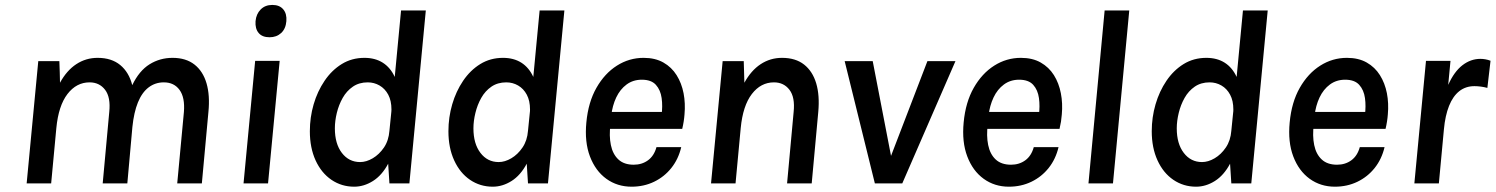

<svg xmlns="http://www.w3.org/2000/svg" viewBox="-20 -726 5920 760"><path d="M85.5 0 131.5 -484H215Q216 -462.5 216.5 -441.2Q217 -420 217.5 -398.5Q244 -447 282 -472Q320 -497 366.5 -497Q421.5 -497 456 -468.5Q490.5 -440 503.5 -389Q531 -446 572 -471.5Q613 -497 663 -497Q716 -497 749.8 -470.5Q783.5 -444 797.5 -396.2Q811.5 -348.5 805 -283L779 0H681.5L708 -283Q712.5 -340 690.8 -370Q669 -400 628.5 -400Q594.5 -400 568.2 -380Q542 -360 526 -320.8Q510 -281.5 504 -223L484 0H386.5L412.5 -283Q418.5 -341 396 -370.5Q373.5 -400 334.5 -400Q282.5 -400 247 -353.8Q211.5 -307.5 203 -219L182.5 0Z M1047 -578.5Q1018 -578.5 1003.8 -595.5Q989.5 -612.5 991.5 -642Q994 -670.5 1011.8 -688.5Q1029.5 -706.5 1058 -706.5Q1086.5 -706.5 1101.2 -689Q1116 -671.5 1113.5 -642Q1111 -612 1092.8 -595.2Q1074.5 -578.5 1047 -578.5ZM944 0 990 -485H1087L1041 0Z M1382 13Q1332 13 1292 -14.2Q1252 -41.5 1229.2 -91.2Q1206.5 -141 1206.5 -206.5Q1206.5 -261.5 1221.5 -313Q1236.5 -364.5 1264.8 -406.2Q1293 -448 1332.8 -472.5Q1372.5 -497 1422.5 -497Q1465 -497 1495.2 -477.8Q1525.5 -458.5 1542.5 -421.5L1567.5 -684.5H1665.5L1600.5 0H1521.5L1516.5 -78Q1492 -32 1456.2 -9.5Q1420.5 13 1382 13ZM1405.5 -84.5Q1430 -84.5 1455.5 -99.5Q1481 -114.5 1499.8 -142Q1518.5 -169.5 1521.5 -208.5L1528.5 -278Q1529 -282.5 1529.2 -285.5Q1529.5 -288.5 1529.5 -292.5Q1529.5 -327.5 1516.8 -351.2Q1504 -375 1482.5 -387.5Q1461 -400 1435.5 -400Q1401.5 -400 1376.8 -383Q1352 -366 1336.5 -338.5Q1321 -311 1313.2 -279Q1305.5 -247 1305.5 -218Q1305.5 -157 1333.2 -120.8Q1361 -84.5 1405.5 -84.5Z M1930.5 13Q1880.5 13 1840.5 -14.2Q1800.5 -41.5 1777.8 -91.2Q1755 -141 1755 -206.5Q1755 -261.5 1770 -313Q1785 -364.5 1813.2 -406.2Q1841.5 -448 1881.2 -472.5Q1921 -497 1971 -497Q2013.5 -497 2043.8 -477.8Q2074 -458.5 2091 -421.5L2116 -684.5H2214L2149 0H2070L2065 -78Q2040.5 -32 2004.8 -9.5Q1969 13 1930.5 13ZM1954 -84.5Q1978.5 -84.5 2004 -99.5Q2029.5 -114.5 2048.2 -142Q2067 -169.5 2070 -208.5L2077 -278Q2077.5 -282.5 2077.8 -285.5Q2078 -288.5 2078 -292.5Q2078 -327.5 2065.2 -351.2Q2052.5 -375 2031 -387.5Q2009.5 -400 1984 -400Q1950 -400 1925.2 -383Q1900.5 -366 1885 -338.5Q1869.5 -311 1861.8 -279Q1854 -247 1854 -218Q1854 -157 1881.8 -120.8Q1909.5 -84.5 1954 -84.5Z M2480 13Q2423.5 13 2380.2 -18.2Q2337 -49.5 2315.2 -106.8Q2293.5 -164 2301 -241.5Q2308.5 -321.5 2341 -378.5Q2373.5 -435.5 2422 -466.2Q2470.5 -497 2527.5 -497Q2573.5 -497 2606 -478.5Q2638.5 -460 2658.2 -428.5Q2678 -397 2685.8 -357Q2693.5 -317 2689.5 -273Q2688.5 -259 2686.2 -244.8Q2684 -230.5 2680.5 -216H2372L2396.5 -234Q2390.5 -188.5 2398 -152Q2405.5 -115.5 2427.8 -94.8Q2450 -74 2488.5 -74Q2521 -74 2545 -91.5Q2569 -109 2578.5 -143.5H2676.5Q2665.5 -96.5 2637.5 -61.2Q2609.5 -26 2569 -6.5Q2528.5 13 2480 13ZM2399.5 -268 2380 -283H2623L2598.5 -269.5Q2603.5 -305.5 2599 -337.8Q2594.5 -370 2576.2 -390.2Q2558 -410.5 2520.5 -410.5Q2486 -410.5 2460.2 -391.5Q2434.5 -372.5 2419.2 -340.2Q2404 -308 2399.5 -268Z M2794.5 0 2840.5 -484H2924L2926.5 -398.5Q2953 -447 2991 -472Q3029 -497 3075.5 -497Q3129 -497 3162.8 -470.5Q3196.5 -444 3210.8 -396.2Q3225 -348.5 3219 -283L3193 0H3095.5L3121.5 -283Q3127.5 -341 3105 -370.5Q3082.5 -400 3043.5 -400Q2991.5 -400 2956 -353.8Q2920.5 -307.5 2912 -219L2891.5 0Z M3323.5 -484H3434.5L3507 -109L3651 -484H3762L3551.5 0H3443Z M3973.5 13Q3917 13 3873.8 -18.2Q3830.5 -49.5 3808.8 -106.8Q3787 -164 3794.5 -241.5Q3802 -321.5 3834.5 -378.5Q3867 -435.5 3915.5 -466.2Q3964 -497 4021 -497Q4067 -497 4099.5 -478.5Q4132 -460 4151.8 -428.5Q4171.5 -397 4179.2 -357Q4187 -317 4183 -273Q4182 -259 4179.8 -244.8Q4177.5 -230.5 4174 -216H3865.5L3890 -234Q3884 -188.5 3891.5 -152Q3899 -115.5 3921.2 -94.8Q3943.5 -74 3982 -74Q4014.5 -74 4038.5 -91.5Q4062.5 -109 4072 -143.5H4170Q4159 -96.5 4131 -61.2Q4103 -26 4062.5 -6.5Q4022 13 3973.5 13ZM3893 -268 3873.5 -283H4116.5L4092 -269.5Q4097 -305.5 4092.5 -337.8Q4088 -370 4069.8 -390.2Q4051.5 -410.5 4014 -410.5Q3979.5 -410.5 3953.8 -391.5Q3928 -372.5 3912.8 -340.2Q3897.5 -308 3893 -268Z M4288.5 0 4352.5 -684.5H4450L4385.5 0Z M4714.5 13Q4664.5 13 4624.5 -14.2Q4584.5 -41.5 4561.8 -91.2Q4539 -141 4539 -206.5Q4539 -261.5 4554 -313Q4569 -364.5 4597.2 -406.2Q4625.5 -448 4665.2 -472.5Q4705 -497 4755 -497Q4797.5 -497 4827.8 -477.8Q4858 -458.5 4875 -421.5L4900 -684.5H4998L4933 0H4854L4849 -78Q4824.5 -32 4788.8 -9.5Q4753 13 4714.5 13ZM4738 -84.5Q4762.5 -84.5 4788 -99.5Q4813.5 -114.5 4832.2 -142Q4851 -169.5 4854 -208.5L4861 -278Q4861.5 -282.5 4861.8 -285.5Q4862 -288.5 4862 -292.5Q4862 -327.5 4849.2 -351.2Q4836.5 -375 4815 -387.5Q4793.5 -400 4768 -400Q4734 -400 4709.2 -383Q4684.5 -366 4669 -338.5Q4653.5 -311 4645.8 -279Q4638 -247 4638 -218Q4638 -157 4665.8 -120.8Q4693.5 -84.5 4738 -84.5Z M5264 13Q5207.5 13 5164.2 -18.2Q5121 -49.5 5099.2 -106.8Q5077.5 -164 5085 -241.5Q5092.5 -321.5 5125 -378.5Q5157.5 -435.5 5206 -466.2Q5254.5 -497 5311.5 -497Q5357.5 -497 5390 -478.5Q5422.5 -460 5442.2 -428.5Q5462 -397 5469.8 -357Q5477.5 -317 5473.5 -273Q5472.5 -259 5470.2 -244.8Q5468 -230.5 5464.5 -216H5156L5180.5 -234Q5174.5 -188.5 5182 -152Q5189.5 -115.5 5211.8 -94.8Q5234 -74 5272.5 -74Q5305 -74 5329 -91.5Q5353 -109 5362.5 -143.5H5460.5Q5449.5 -96.5 5421.5 -61.2Q5393.5 -26 5353 -6.5Q5312.5 13 5264 13ZM5183.5 -268 5164 -283H5407L5382.5 -269.5Q5387.5 -305.5 5383 -337.8Q5378.5 -370 5360.2 -390.2Q5342 -410.5 5304.5 -410.5Q5270 -410.5 5244.2 -391.5Q5218.5 -372.5 5203.2 -340.2Q5188 -308 5183.5 -268Z M5578.5 0 5624.5 -485H5721.5L5712.5 -390Q5736 -442.5 5768.8 -467.8Q5801.5 -493 5840 -493Q5849.5 -493 5859.8 -491.2Q5870 -489.5 5880 -485.5L5867.5 -378Q5855 -381.5 5841.8 -383.2Q5828.5 -385 5816.5 -385Q5781.5 -385 5756.2 -365Q5731 -345 5715.8 -306.8Q5700.5 -268.5 5695.5 -214L5675.5 0Z"/></svg>

Font: Karla SemiBold
Style: Italic
Weight: 600
Italic angle: -8°
Designer: Jonathan Pinhorn
Version: Version 2.004;gftools[0.9.33]